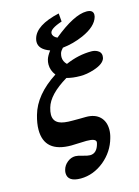

<svg xmlns="http://www.w3.org/2000/svg" viewBox="-131 -755 747 1032"><g transform="rotate(-15 242.5 -239.0)"><path d="M267.6 97.2Q305.7 97.2 318.8 46.9Q320.3 42 320.3 38.1Q320.3 17.6 268.1 17.6Q254.4 17.6 226.1 19Q197.8 20.5 183.6 20.5Q34.7 20.5 34.7 -106Q34.7 -141.6 47.4 -186Q76.7 -291 199.2 -370.1Q177.2 -398.4 177.2 -431.2Q177.2 -444.8 181.2 -459Q186.5 -477.1 205.6 -502.4Q146 -523.9 146.5 -565.4Q146.5 -574.2 149.4 -584Q168.5 -652.8 301.3 -682.6L305.2 -636.7Q236.3 -613.8 236.3 -589.4Q236.3 -570.3 261.2 -558.6Q378.4 -654.3 447.8 -654.3Q484.9 -654.3 484.9 -626.5Q484.9 -621.6 483.4 -615.2Q469.2 -564.5 390.6 -529.8Q334.5 -505.4 275.4 -499Q261.2 -483.9 258.1 -472.4Q254.9 -460.9 254.9 -451.7Q254.9 -427.7 273.9 -409.2Q346.7 -440.9 418.5 -440.4Q436.5 -440.4 451.7 -432.1Q470.7 -421.9 470.7 -401.9Q470.7 -396.5 469.2 -389.2Q460.4 -358.9 404.8 -340.8Q362.8 -327.1 326.7 -327.6Q284.7 -327.6 251.5 -336.9Q145.5 -273.4 126.5 -205.6Q120.1 -184.1 120.1 -167.5Q120.1 -131.8 150.4 -117.7Q173.3 -106.4 224.6 -106.9H262.7Q288.6 -107.9 298.8 -107.4Q348.6 -107.4 375.7 -81.1Q402.8 -54.7 402.8 -9.3Q402.8 12.7 395.5 37.1Q376 107.4 317.9 155.8Q257.8 204.6 187.5 205.1Q114.7 205.1 114.7 155.8Q114.7 148.4 117.2 138.7Q123.5 114.7 144 98.1Q164.6 81.5 188.5 81.5Q202.1 81.5 228 89.4Q253.9 97.2 267.6 97.2Z"/></g></svg>

Font: Accordance
Style: Bold-Italic
Weight: 700
Italic angle: -11°
Version: Version 1.2 (build January 31, 2020) Miklal Software Solutio